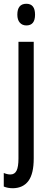

<svg xmlns="http://www.w3.org/2000/svg" viewBox="-33 -759 264 1019"><path d="M59 -681Q59 -739 107 -739Q153 -739 153 -681Q153 -624 107 -624Q85 -624 72 -639Q59 -654 59 -681ZM36 240Q8 240 -13 231V159Q6 167 22 167Q45 167 55 146.5Q65 126 65 83V-537H146V82Q146 163 118 201Q90 239 36 240Z"/></svg>

Font: Noto Sans Bengali ExtraCondensed
Style: Regular
Weight: 400
Width: 2
Designer: Jelle Bosma - Monotype Design Team
Foundry: Monotype Imaging Inc.
Version: Version 2.003; ttfautohint (v1.8.4.7-5d5b)